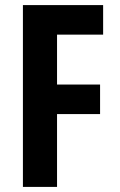

<svg xmlns="http://www.w3.org/2000/svg" viewBox="-20 -734 472 754"><path d="M204 0V-286H373V-402H204V-598H385V-714H70V0Z"/></svg>

Font: Noto Sans Gurmukhi UI ExtraCondensed
Style: Bold
Weight: 700
Width: 2
Designer: Jelle Bosma - Monotype Design Team
Foundry: Monotype Imaging Inc.
Version: Version 2.004